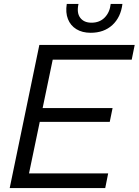

<svg xmlns="http://www.w3.org/2000/svg" viewBox="-20 -958 706 978"><path d="M29.4 0 180.4 -729H666.1L650.9 -654.1H227.6L253.7 -678.9L123.1 -52.3L107.9 -74.9H531L516 0ZM165.1 -337.1 177.4 -407.4H553.4L539 -337.1ZM441.9 -791Q398.9 -791 369 -809.4Q339.1 -827.7 326.1 -860.8Q313 -893.9 320.1 -937.9H379.9Q369.7 -892.7 388.6 -867.6Q407.4 -842.4 446.1 -842.4Q487.7 -842.4 513.5 -868.9Q539.3 -895.4 543.9 -937.9H603.6Q595.4 -870.3 552.5 -830.6Q509.6 -791 441.9 -791Z"/></svg>

Font: Mona Sans ExtraLight
Style: Italic
Weight: 200
Italic angle: -11.6951°
Designer: Deni Anggara
Foundry: GitHub
Version: Version 2.000